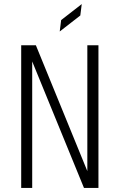

<svg xmlns="http://www.w3.org/2000/svg" viewBox="-20 -922 590 942"><path d="M84 0V-700H156L408.5 -82.5V-700H463V0H392L138 -620.5V0ZM273 -767.5 280 -823.5 381 -902 374 -846Z"/></svg>

Font: Trispace SemiCondensed ExtraLight
Style: Regular
Weight: 200
Width: 4
Designer: Tyler Finck
Foundry: Etcetera Type Company
Version: Version 1.210; ttfautohint (v1.8.3)